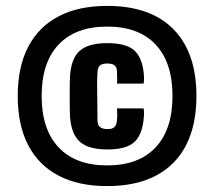

<svg xmlns="http://www.w3.org/2000/svg" viewBox="-20 -625 725 650"><path d="M343 5Q245.5 5 178 -30.5Q110.5 -66 75.2 -134Q40 -202 40 -300Q40 -398 75.2 -466Q110.5 -534 178 -569.5Q245.5 -605 343 -605Q489.5 -605 567.2 -526Q645 -447 645 -300Q645 -202 610.2 -134Q575.5 -66 508 -30.5Q440.5 5 343 5ZM343 -65Q449.5 -65 506.8 -126Q564 -187 564 -300Q564 -413.5 506.8 -474.2Q449.5 -535 343 -535Q236 -535 178.5 -474.2Q121 -413.5 121 -300Q121 -187 178.5 -126Q236 -65 343 -65ZM344 -119Q280.5 -119 251 -144.5Q221.5 -170 217 -230Q216.5 -239.5 216.2 -259Q216 -278.5 216 -301Q216 -323.5 216.2 -342Q216.5 -360.5 217 -367Q221 -428 250.5 -453.5Q280 -479 343 -479Q407.5 -479 435 -454Q462.5 -429 467 -372Q468 -363 467.5 -354Q467 -345 466 -342H376Q377 -349.5 376.5 -362.5Q376 -375.5 376 -382Q376 -397 368.2 -403.5Q360.5 -410 343 -410Q326 -410 318.5 -403.5Q311 -397 310 -381Q308.5 -356.5 308.8 -329.8Q309 -303 309.5 -274.8Q310 -246.5 310 -218Q310 -201.5 318.8 -194.8Q327.5 -188 344 -188Q360.5 -188 367.5 -194.8Q374.5 -201.5 376 -218Q377 -226.5 377 -234.5Q377 -242.5 376 -258H466Q467 -254.5 467.5 -246.8Q468 -239 467 -229Q462.5 -170 435.2 -144.5Q408 -119 344 -119Z"/></svg>

Font: Big Shoulders Text Thin Black
Style: Regular
Weight: 900
Version: Version 2.002